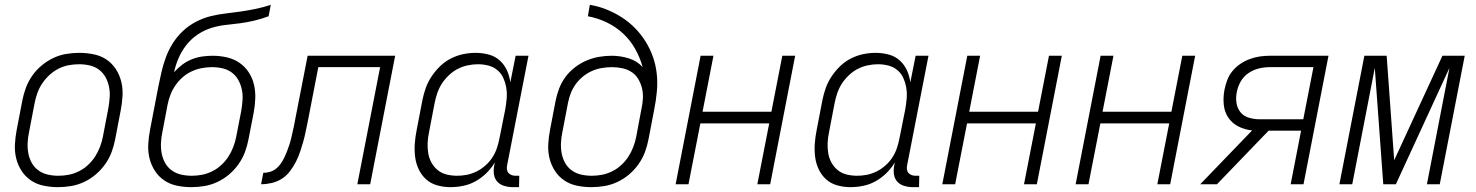

<svg xmlns="http://www.w3.org/2000/svg" viewBox="-20 -760 6090 792"><path d="M219 12Q189 12 160 6Q131 0 108 -15.5Q85 -31 69.5 -54.5Q54 -78 47 -106Q40 -134 41.5 -164Q43 -194 49 -225L72 -345Q77 -371 86.5 -397Q96 -423 112.5 -447Q129 -471 152 -490Q175 -509 200.5 -521Q226 -533 253 -537.5Q280 -542 307 -542Q337 -542 366.5 -536Q396 -530 419 -514.5Q442 -499 457.5 -475.5Q473 -452 480 -424Q487 -396 485.5 -366Q484 -336 478 -305L455 -185Q450 -159 440.5 -133Q431 -107 414 -83Q397 -59 374.5 -40Q352 -21 326 -9Q300 3 273 7.5Q246 12 219 12ZM221 -35Q242 -35 263 -39Q284 -43 304.5 -53Q325 -63 342 -78.5Q359 -94 371.5 -113Q384 -132 392 -153Q400 -174 404 -194L427 -314Q431 -337 432.5 -359.5Q434 -382 429.5 -403Q425 -424 415 -442Q405 -460 388.5 -472.5Q372 -485 350.5 -490Q329 -495 306 -495Q285 -495 263.5 -491Q242 -487 222 -477Q202 -467 185 -451.5Q168 -436 155 -417Q142 -398 134.5 -377Q127 -356 123 -336L100 -216Q95 -193 94 -170.5Q93 -148 97 -127Q101 -106 111 -88Q121 -70 138 -57.5Q155 -45 176.5 -40Q198 -35 221 -35Z M769 12Q739 12 710 6Q681 0 658 -15.5Q635 -31 619.5 -54.5Q604 -78 597 -106Q590 -134 591.5 -164Q593 -194 599 -225L633 -402Q639 -432 646 -462.5Q653 -493 664 -523Q675 -553 692.5 -581Q710 -609 734.5 -632Q759 -655 789 -670.5Q819 -686 850 -693.5Q881 -701 911.5 -704.5Q942 -708 973 -712.5Q1004 -717 1035.5 -723.5Q1067 -730 1097 -740L1088 -693Q1059 -682 1029.5 -675Q1000 -668 970 -664Q940 -660 910.5 -657Q881 -654 851 -644.5Q821 -635 794.5 -617Q768 -599 748.5 -574Q729 -549 716.5 -520Q704 -491 698 -462Q713 -479 731.5 -493Q750 -507 771.5 -515.5Q793 -524 814.5 -527Q836 -530 857 -530Q887 -530 915.5 -523.5Q944 -517 967 -501.5Q990 -486 1005.5 -462.5Q1021 -439 1027.5 -411.5Q1034 -384 1033 -354Q1032 -324 1026 -293L1005 -185Q1000 -159 990.5 -133Q981 -107 964 -83Q947 -59 924.5 -40Q902 -21 876 -9Q850 3 823 7.5Q796 12 769 12ZM771 -35Q792 -35 813 -39Q834 -43 854.5 -53Q875 -63 892 -78.5Q909 -94 921.5 -113Q934 -132 942 -153Q950 -174 954 -194L975 -302Q979 -325 980.5 -347.5Q982 -370 977.5 -391Q973 -412 963 -430Q953 -448 936.5 -460.5Q920 -473 898.5 -478Q877 -483 854 -483Q834 -483 812.5 -479Q791 -475 770.5 -465.5Q750 -456 733 -441Q716 -426 703 -407Q690 -388 682.5 -367.5Q675 -347 671 -327L650 -216Q645 -193 644 -170.5Q643 -148 647 -127Q651 -106 661 -88Q671 -70 688 -57.5Q705 -45 726.5 -40Q748 -35 771 -35Z M1057 0 1066 -47Q1079 -47 1093 -51Q1107 -55 1118.5 -64Q1130 -73 1138.5 -85.5Q1147 -98 1153 -110.5Q1159 -123 1164 -136Q1169 -149 1173.5 -162.5Q1178 -176 1181 -189Q1184 -202 1187 -215.5Q1190 -229 1193 -242.5Q1196 -256 1198 -269L1249 -530H1610L1507 0H1454L1548 -483H1293L1250 -261Q1245 -239 1241 -218Q1237 -197 1231 -176Q1225 -155 1218 -134Q1211 -113 1200.5 -92.5Q1190 -72 1175.5 -53Q1161 -34 1141.5 -22Q1122 -10 1100 -5Q1078 0 1057 0Z M1838 12Q1810 12 1783.5 4.5Q1757 -3 1738 -20Q1719 -37 1707.5 -61Q1696 -85 1692.5 -112Q1689 -139 1691 -167.5Q1693 -196 1699 -225L1722 -345Q1727 -370 1735.5 -395Q1744 -420 1759.5 -443.5Q1775 -467 1795 -486.5Q1815 -506 1839.5 -518.5Q1864 -531 1890 -536.5Q1916 -542 1942 -542Q1970 -542 1996 -535Q2022 -528 2041 -511Q2060 -494 2071 -470Q2082 -446 2085 -420L2107 -530H2160L2072 -79Q2070 -70 2071 -61.5Q2072 -53 2077 -47Q2082 -41 2090 -38Q2098 -35 2107 -35H2122L2121 12H2097Q2078 12 2060.5 7Q2043 2 2031.5 -10.5Q2020 -23 2017.5 -41.5Q2015 -60 2019 -79L2021 -90Q2007 -66 1986.5 -46Q1966 -26 1942 -12.5Q1918 1 1891 6.5Q1864 12 1838 12ZM1866 -35Q1886 -35 1906 -39Q1926 -43 1945.5 -52.5Q1965 -62 1982 -77Q1999 -92 2011 -110.5Q2023 -129 2029.5 -148.5Q2036 -168 2040 -188L2064 -308Q2068 -331 2070 -353.5Q2072 -376 2068.5 -397Q2065 -418 2056.5 -437.5Q2048 -457 2032 -470.5Q2016 -484 1995 -489.5Q1974 -495 1951 -495Q1931 -495 1909.5 -490.5Q1888 -486 1868.5 -476Q1849 -466 1832 -450Q1815 -434 1803 -415.5Q1791 -397 1784 -376.5Q1777 -356 1773 -336L1750 -216Q1745 -193 1744 -171Q1743 -149 1746.5 -128Q1750 -107 1760 -89Q1770 -71 1786 -58Q1802 -45 1823 -40Q1844 -35 1866 -35Z M2419 12Q2389 12 2360 6Q2331 0 2308 -15.5Q2285 -31 2269.5 -54.5Q2254 -78 2247 -106Q2240 -134 2241.5 -164Q2243 -194 2249 -225L2272 -345Q2277 -370 2286.5 -395Q2296 -420 2312.5 -442.5Q2329 -465 2352 -482.5Q2375 -500 2400 -510.5Q2425 -521 2451 -525.5Q2477 -530 2503 -530Q2540 -530 2574.5 -519Q2609 -508 2631 -483Q2620 -523 2600 -558.5Q2580 -594 2550.5 -621.5Q2521 -649 2484 -667Q2447 -685 2405 -693L2413 -740Q2450 -734 2483 -720.5Q2516 -707 2545.5 -688Q2575 -669 2599.5 -644Q2624 -619 2642.5 -589.5Q2661 -560 2673 -526.5Q2685 -493 2689 -456.5Q2693 -420 2689.5 -382Q2686 -344 2678 -305L2655 -185Q2650 -159 2640.5 -133Q2631 -107 2614 -83Q2597 -59 2574.5 -40Q2552 -21 2526 -9Q2500 3 2473 7.5Q2446 12 2419 12ZM2421 -35Q2442 -35 2463 -39Q2484 -43 2504.5 -53Q2525 -63 2542 -78.5Q2559 -94 2571.5 -113Q2584 -132 2592 -153Q2600 -174 2604 -194L2626 -311Q2631 -333 2632 -355Q2633 -377 2628 -397Q2623 -417 2612.5 -434.5Q2602 -452 2585 -463Q2568 -474 2547 -478.5Q2526 -483 2504 -483Q2484 -483 2463 -479.5Q2442 -476 2422.5 -467.5Q2403 -459 2385.5 -445Q2368 -431 2355 -413Q2342 -395 2334.5 -375.5Q2327 -356 2323 -336L2300 -216Q2295 -193 2294 -170.5Q2293 -148 2297 -127Q2301 -106 2311 -88Q2321 -70 2338 -57.5Q2355 -45 2376.5 -40Q2398 -35 2421 -35Z M2767 0 2870 -530H2923L2878 -299H3162L3207 -530H3260L3157 0H3104L3153 -251H2869L2820 0Z M3488 12Q3460 12 3433.5 4.5Q3407 -3 3388 -20Q3369 -37 3357.5 -61Q3346 -85 3342.5 -112Q3339 -139 3341 -167.5Q3343 -196 3349 -225L3372 -345Q3377 -370 3385.5 -395Q3394 -420 3409.5 -443.5Q3425 -467 3445 -486.5Q3465 -506 3489.5 -518.5Q3514 -531 3540 -536.5Q3566 -542 3592 -542Q3620 -542 3646 -535Q3672 -528 3691 -511Q3710 -494 3721 -470Q3732 -446 3735 -420L3757 -530H3810L3722 -79Q3720 -70 3721 -61.5Q3722 -53 3727 -47Q3732 -41 3740 -38Q3748 -35 3757 -35H3772L3771 12H3747Q3728 12 3710.5 7Q3693 2 3681.5 -10.5Q3670 -23 3667.5 -41.5Q3665 -60 3669 -79L3671 -90Q3657 -66 3636.5 -46Q3616 -26 3592 -12.5Q3568 1 3541 6.5Q3514 12 3488 12ZM3516 -35Q3536 -35 3556 -39Q3576 -43 3595.5 -52.5Q3615 -62 3632 -77Q3649 -92 3661 -110.5Q3673 -129 3679.5 -148.5Q3686 -168 3690 -188L3714 -308Q3718 -331 3720 -353.5Q3722 -376 3718.5 -397Q3715 -418 3706.5 -437.5Q3698 -457 3682 -470.5Q3666 -484 3645 -489.5Q3624 -495 3601 -495Q3581 -495 3559.5 -490.5Q3538 -486 3518.5 -476Q3499 -466 3482 -450Q3465 -434 3453 -415.5Q3441 -397 3434 -376.5Q3427 -356 3423 -336L3400 -216Q3395 -193 3394 -171Q3393 -149 3396.5 -128Q3400 -107 3410 -89Q3420 -71 3436 -58Q3452 -45 3473 -40Q3494 -35 3516 -35Z M3867 0 3970 -530H4023L3978 -299H4262L4307 -530H4360L4257 0H4204L4253 -251H3969L3920 0Z M4417 0 4520 -530H4573L4528 -299H4812L4857 -530H4910L4807 0H4754L4803 -251H4519L4470 0Z M5000 0H4931L5145 -222Q5115 -225 5089 -238Q5063 -251 5047 -274.5Q5031 -298 5028 -328.5Q5025 -359 5031 -390Q5035 -410 5042.5 -430Q5050 -450 5064 -467Q5078 -484 5096.5 -496.5Q5115 -509 5135.5 -516.5Q5156 -524 5176.5 -527Q5197 -530 5217 -530H5460L5357 0H5304L5347 -221H5213ZM5356 -268 5398 -483H5217Q5195 -483 5172.5 -477.5Q5150 -472 5130 -458.5Q5110 -445 5098 -424Q5086 -403 5082 -381Q5077 -358 5080.5 -335.5Q5084 -313 5097 -297Q5110 -281 5131.5 -274.5Q5153 -268 5176 -268Z M5505 0 5608 -530H5700L5731 -99L5930 -530H6022L5919 0H5866L5959 -480L5738 0H5686L5651 -480L5558 0Z"/></svg>

Font: Lode Dark
Style: Italic
Weight: 400
Italic angle: -11°
Monospace: yes
Designer: Belleve Invis
Foundry: Belleve Invis
Version: Version 29.2.0; ttfautohint (v1.8.3)